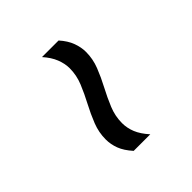

<svg xmlns="http://www.w3.org/2000/svg" viewBox="3 -574 524 524"><g transform="rotate(45 265.0 -312.5)"><path d="M444 -279Q424 -261 405.5 -254Q387 -247 368 -247Q341 -247 315.5 -257Q290 -267 264.5 -280.5Q239 -294 213.5 -304.5Q188 -315 161 -315Q143 -315 124 -307.5Q105 -300 86 -283V-347Q105 -364 124 -371Q143 -378 161 -378Q188 -378 213.5 -368Q239 -358 264.5 -344.5Q290 -331 315.5 -320.5Q341 -310 368 -310Q387 -310 405.5 -317.5Q424 -325 444 -343Z"/></g></svg>

Font: Changa Light
Style: Regular
Weight: 300
Designer: Eduardo Rodriguez Tunni
Foundry: Eduardo Rodriguez Tunni
Version: Version 3.002; ttfautohint (v1.8.2)